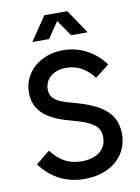

<svg xmlns="http://www.w3.org/2000/svg" viewBox="-101 -1000 789 1080"><g transform="rotate(-10 293.5 -460.0)"><path d="M43 -113.3 122.1 -177.7Q159.2 -129.9 200.7 -108.4Q242.2 -86.9 295.9 -86.9Q338.9 -86.9 370.6 -100.6Q402.3 -114.3 419.4 -139.9Q436.5 -165.5 436.5 -200.2Q436.5 -229 423.3 -249.5Q410.2 -270 380.1 -285.9Q350.1 -301.8 297.9 -316.4L263.7 -326.2Q163.6 -353 116 -399.7Q68.4 -446.3 68.4 -517.6Q68.4 -575.2 98.1 -621.6Q127.9 -668 180.4 -694.3Q232.9 -720.7 298.8 -720.7Q369.1 -720.7 431.2 -688.2Q493.2 -655.8 535.2 -597.7L455.1 -535.2Q423.8 -577.6 384 -598.9Q344.2 -620.1 297.9 -620.1Q261.7 -620.1 233.9 -607.2Q206.1 -594.2 190.9 -570.8Q175.8 -547.4 175.8 -517.6Q175.8 -493.7 186.8 -476.8Q197.8 -460 222.7 -447Q247.6 -434.1 291 -422.9L325.2 -413.1Q401.4 -392.1 449.5 -362.8Q497.6 -333.5 520.5 -293.9Q543.5 -254.4 543.9 -201.2Q543.9 -137.7 512.5 -88.9Q481 -40 424.3 -13.2Q367.7 13.7 293.9 13.7Q216.3 13.7 154.1 -17.8Q91.8 -49.3 43 -113.3ZM229.5 -932.6H360.4L453.1 -795.9H358.4L294.9 -888.2L232.4 -795.9H136.7Z"/></g></svg>

Font: Wanted Sans Medium
Style: Regular
Weight: 500
Designer: Original Design by Kil Hyung-jin and Kang Hanbin, Wanted Lab, Inc; Hangeul from Source Han Sans by Jang Soo-young and Ka
Foundry: Wanted Lab, Inc.
Version: Version 1.001